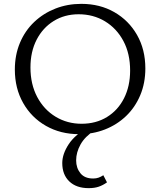

<svg xmlns="http://www.w3.org/2000/svg" viewBox="-20 -687 831 996"><path d="M390 9Q294 9 218.5 -34Q143 -77 100 -153Q57 -229 57 -326Q57 -402 83.5 -465Q110 -528 157.5 -573Q205 -618 267.5 -642.5Q330 -667 402 -667Q498 -667 573 -624Q648 -581 691 -505.5Q734 -430 734 -332Q734 -256 707.5 -193Q681 -130 634 -85Q587 -40 524.5 -15.5Q462 9 390 9ZM403 -45Q478 -45 535 -80Q592 -115 623.5 -177.5Q655 -240 655 -321Q655 -409 620 -474.5Q585 -540 524.5 -576.5Q464 -613 388 -613Q315 -613 258.5 -578Q202 -543 170 -481Q138 -419 138 -337Q138 -250 173 -184Q208 -118 268.5 -81.5Q329 -45 403 -45ZM440 289Q376 289 339.5 254Q303 219 303 159Q303 112 336.5 61Q370 10 446 -32L471 -11Q421 21 398 62Q375 103 375 145Q375 184 397 211.5Q419 239 463 239Q479 239 491.5 234.5Q504 230 516 222L535 259Q514 274 492 281.5Q470 289 440 289Z"/></svg>

Font: Ysabeau Office
Style: Regular
Weight: 400
Designer: Christian Thalmann (Catharsis Fonts)
Version: Version 2.001;gftools[0.9.30]; featfreeze: tnum,lnum,ss02